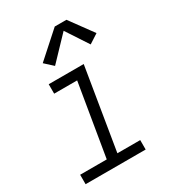

<svg xmlns="http://www.w3.org/2000/svg" viewBox="-186 -868 871 969"><g transform="rotate(-30 250.0 -383.5)"><path d="M24 0V-55H179L249 -475H115V-530H319L241 -55H374V0ZM189 -594 142 -637 287 -767H355L453 -633L399 -598L315 -726Z"/></g></svg>

Font: Iosevka Curly Slab LtObl
Style: Regular
Weight: 300
Italic angle: -9°
Monospace: yes
Designer: Belleve Invis
Foundry: Belleve Invis
Version: Version 11.0.0; ttfautohint (v1.8.3)